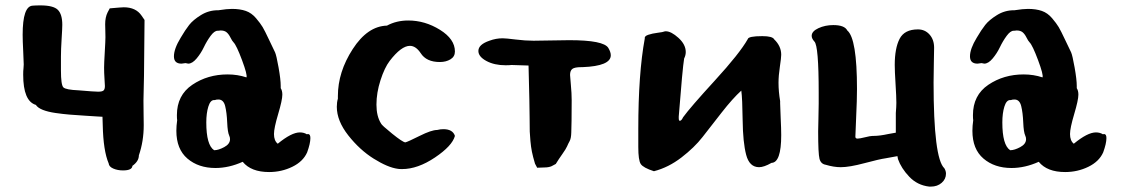

<svg xmlns="http://www.w3.org/2000/svg" viewBox="-20 -630 4168 712"><path d="M64 -501Q64 -607 101 -609Q112 -610 130 -610Q178 -610 194.5 -593.5Q211 -577 211 -538Q211 -525 208.5 -485.5Q206 -446 206 -420V-369Q206 -315 215 -306Q224 -297 272 -295Q330 -290 344 -290Q359 -290 364 -294.5Q369 -299 369 -311Q369 -316 367.5 -338Q366 -360 366 -379Q366 -395 368.5 -437Q371 -479 371 -492Q371 -503 370.5 -518.5Q370 -534 370 -540Q370 -566 379 -584L387 -599L422 -602Q425 -602 431 -602.5Q437 -603 439 -603Q484 -603 505 -572L516 -556L514 -350Q512 -276 512 -257Q512 -236 512.5 -206Q513 -176 513 -166Q513 -106 495 -54Q495 -32 471 -15Q470 2 436 2Q416 2 400 -5Q384 -12 383 -24Q363 -71 361 -166L360 -197L342 -198Q328 -199 295 -201Q262 -203 238 -205Q214 -207 186 -211Q158 -215 139 -222.5Q120 -230 113 -241Q66 -255 66 -353Q66 -369 67 -375Q67 -377 67.5 -382.5Q68 -388 68 -391Q68 -403 66 -441Q64 -479 64 -501Z M625 -421Q625 -449 650 -490Q667 -519 681.5 -537.5Q696 -556 725 -574Q754 -592 788 -592H790Q822 -597 840 -597Q870 -597 891.5 -589.5Q913 -582 929.5 -562.5Q946 -543 954 -529.5Q962 -516 977.5 -483Q993 -450 1000 -436Q1005 -425 1013 -380Q1021 -335 1021 -311V-303Q1027 -294 1027 -279Q1027 -259 1011.5 -207Q996 -155 996 -133Q996 -108 1010 -97Q1061 -139 1092 -139Q1107 -139 1118 -132Q1119 -132 1120 -132.5Q1121 -133 1122 -133Q1131 -133 1131 -118Q1131 -98 1119 -65Q1104 -31 1064 -11.5Q1024 8 978 8Q911 8 880 -30Q829 -7 779 -7Q716 -7 675 -42Q634 -77 634 -145Q634 -163 637 -184Q636 -190 636 -203Q636 -277 693 -315.5Q750 -354 824 -354Q861 -354 894 -343Q898 -352 877.5 -407Q857 -462 846 -473Q841 -478 834.5 -491Q828 -504 820 -510.5Q812 -517 798 -517Q797 -517 794 -516.5Q791 -516 789 -516H787Q775 -516 761 -497Q747 -478 736 -455Q725 -432 709 -413Q693 -394 678 -394Q676 -394 668 -396Q656 -394 653 -394Q625 -394 625 -421ZM745 -176Q745 -92 774 -73H775Q790 -73 811.5 -84.5Q833 -96 833 -114Q833 -121 830 -127Q824 -140 822.5 -176Q821 -212 815 -236.5Q809 -261 790 -261Q782 -261 777 -259H774Q760 -259 752.5 -234.5Q745 -210 745 -176Z M1229 -234Q1229 -251 1233 -264V-274Q1233 -363 1288 -448Q1343 -533 1415 -535Q1450 -554 1494 -554Q1556 -554 1611.5 -519.5Q1667 -485 1667 -439Q1667 -420 1650.5 -410Q1634 -400 1611 -400Q1561 -400 1540 -433Q1522 -460 1500 -460Q1468 -460 1425 -404Q1406 -379 1391 -332.5Q1376 -286 1376 -242Q1376 -199 1393 -172Q1395 -166 1434 -134.5Q1473 -103 1483 -102Q1492 -104 1536 -126Q1580 -148 1601 -148Q1613 -151 1624 -151Q1659 -151 1667 -126Q1657 -89 1593 -46Q1529 -3 1471 -3Q1460 -3 1455 -4Q1418 -9 1366 -41.5Q1314 -74 1271.5 -128Q1229 -182 1229 -234Z M1754 -441Q1754 -465 1795 -479Q1819 -488 1844 -488Q1856 -488 1892 -483.5Q1928 -479 1959 -479Q1980 -479 2024.5 -480Q2069 -481 2091 -481Q2219 -481 2236 -452Q2245 -437 2245 -425Q2245 -385 2140 -381H2136Q2111 -381 2102.5 -374.5Q2094 -368 2094 -352Q2094 -346 2097 -315Q2100 -284 2100 -258Q2100 -204 2099.5 -182.5Q2099 -161 2098.5 -139Q2098 -117 2092.5 -107Q2087 -97 2083 -87.5Q2079 -78 2065.5 -59Q2052 -40 2041 -22Q2039 -21 2033.5 -18Q2028 -15 2025 -13.5Q2022 -12 2015 -10.5Q2008 -9 1999 -9L1972 -8L1964 -23Q1956 -50 1952.5 -67.5Q1949 -85 1947 -107Q1945 -129 1944.5 -142Q1944 -155 1944 -193Q1944 -231 1943 -262L1940 -387L1877 -389Q1869 -388 1855 -388Q1813 -388 1783.5 -404Q1754 -420 1754 -441Z M2347 -85V-152Q2347 -357 2371 -487Q2369 -496 2384 -501Q2399 -506 2419 -508.5Q2439 -511 2443 -513Q2445 -514 2449 -514Q2469 -514 2496 -489.5Q2523 -465 2523 -437Q2523 -425 2517 -413Q2511 -377 2497 -198V-192Q2497 -182 2501 -182Q2507 -182 2513 -195Q2539 -231 2631 -331.5Q2723 -432 2753 -485Q2755 -496 2807 -496Q2845 -496 2851 -484Q2877 -459 2877 -427Q2877 -416 2872 -382.5Q2867 -349 2867 -323Q2867 -291 2873 -255V-247Q2873 -234 2875 -193Q2877 -152 2877 -129Q2877 -27 2841 -26Q2813 -10 2795 -10Q2759 -10 2747 -56Q2735 -102 2734 -183.5Q2733 -265 2729 -294Q2697 -265 2656 -212.5Q2615 -160 2585 -121.5Q2555 -83 2507 -46Q2459 -9 2405 5Q2365 -8 2356 -22Q2347 -36 2347 -85Z M2990 -497Q2990 -514 3015 -525.5Q3040 -537 3070 -537Q3112 -537 3122 -517Q3158 -487 3158 -300Q3158 -259 3155 -197.5Q3152 -136 3152 -123Q3152 -116 3160 -116Q3168 -116 3188 -121Q3208 -126 3216 -126H3220Q3242 -126 3274 -133L3302 -138V-211Q3304 -235 3304 -249Q3304 -271 3301 -318.5Q3298 -366 3298 -389Q3298 -451 3316 -486Q3334 -521 3384 -521Q3410 -521 3427 -502Q3444 -483 3444 -453Q3444 -440 3443 -396.5Q3442 -353 3442 -324Q3442 -43 3482 -6Q3488 4 3488 14Q3488 34 3472 48Q3456 62 3432 62H3426Q3382 57 3352 25.5Q3322 -6 3310 -40L3308 -51L3264 -43Q3242 -40 3186 -25Q3130 -10 3098 -10Q3072 -10 3042 -19Q3024 -22 3019 -41Q3014 -60 3014 -143Q3014 -155 3015 -189.5Q3016 -224 3016 -246V-286Q3016 -461 3000 -476Q2990 -487 2990 -497Z M3577 -421Q3577 -449 3602 -490Q3619 -519 3633.5 -537.5Q3648 -556 3677 -574Q3706 -592 3740 -592H3742Q3774 -597 3792 -597Q3822 -597 3843.5 -589.5Q3865 -582 3881.5 -562.5Q3898 -543 3906 -529.5Q3914 -516 3929.5 -483Q3945 -450 3952 -436Q3957 -425 3965 -380Q3973 -335 3973 -311V-303Q3979 -294 3979 -279Q3979 -259 3963.5 -207Q3948 -155 3948 -133Q3948 -108 3962 -97Q4013 -139 4044 -139Q4059 -139 4070 -132Q4071 -132 4072 -132.5Q4073 -133 4074 -133Q4083 -133 4083 -118Q4083 -98 4071 -65Q4056 -31 4016 -11.5Q3976 8 3930 8Q3863 8 3832 -30Q3781 -7 3731 -7Q3668 -7 3627 -42Q3586 -77 3586 -145Q3586 -163 3589 -184Q3588 -190 3588 -203Q3588 -277 3645 -315.5Q3702 -354 3776 -354Q3813 -354 3846 -343Q3850 -352 3829.5 -407Q3809 -462 3798 -473Q3793 -478 3786.5 -491Q3780 -504 3772 -510.5Q3764 -517 3750 -517Q3749 -517 3746 -516.5Q3743 -516 3741 -516H3739Q3727 -516 3713 -497Q3699 -478 3688 -455Q3677 -432 3661 -413Q3645 -394 3630 -394Q3628 -394 3620 -396Q3608 -394 3605 -394Q3577 -394 3577 -421ZM3697 -176Q3697 -92 3726 -73H3727Q3742 -73 3763.5 -84.5Q3785 -96 3785 -114Q3785 -121 3782 -127Q3776 -140 3774.5 -176Q3773 -212 3767 -236.5Q3761 -261 3742 -261Q3734 -261 3729 -259H3726Q3712 -259 3704.5 -234.5Q3697 -210 3697 -176Z"/></svg>

Font: NaniFont Regular
Style: Regular
Weight: 400
Designer: Nanigashitei
Version: Version 1.036